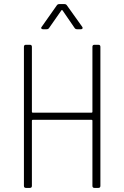

<svg xmlns="http://www.w3.org/2000/svg" viewBox="-20 -919 607 939"><path d="M442 -700H461Q471 -700 471 -690V-10Q471 0 461 0H442Q432 0 432 -10V-329Q432 -333 428 -333H140Q136 -333 136 -329V-10Q136 0 126 0H107Q97 0 97 -10V-690Q97 -700 107 -700H126Q136 -700 136 -690V-372Q136 -368 140 -368H428Q432 -368 432 -372V-690Q432 -700 442 -700ZM184 -788 258 -893Q262 -899 270 -899H295Q303 -899 307 -893L382 -788Q384 -786 384 -782Q384 -780 382 -778Q380 -776 376 -776H357Q349 -776 345 -782L286 -868Q285 -870 283 -870Q281 -870 280 -868L220 -782Q216 -776 208 -776H190Q184 -776 182 -780Q180 -784 184 -788Z"/></svg>

Font: Barlow Semi Condensed ExLight
Style: Regular
Weight: 275
Width: 4
Designer: Jeremy Tribby
Foundry: Tribby Type
Version: Version 1.408